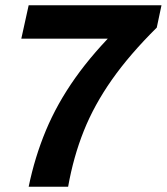

<svg xmlns="http://www.w3.org/2000/svg" viewBox="-20 -710 634 730"><path d="M89 0Q112 -112 154.5 -214Q197 -316 266 -413.5Q335 -511 437 -611L576 -605Q473 -503 405.5 -407Q338 -311 298.5 -212Q259 -113 239 0ZM61 -563 89 -690H594L576 -605L497 -563Z"/></svg>

Font: Radio Canada Big SemiBold
Style: Italic
Weight: 600
Italic angle: -12°
Designer: Étienne Aubert Bonn
Foundry: Coppers and Brasses
Version: Version 1.001